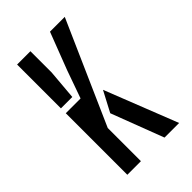

<svg xmlns="http://www.w3.org/2000/svg" viewBox="-187 -669 739 739"><g transform="rotate(-45 182.5 -300.0)"><path d="M53 0V-335H133.5L174 -449L232 -600H312.5L127 -180.5V0ZM53 -361.5V-600H125.5V-484.5L115 -361.5ZM174 -214 218 -297.5 335 0H255.5Z"/></g></svg>

Font: Big Shoulders Stencil Display Medium
Style: Regular
Weight: 500
Designer: Patric King
Foundry: XO Type Co
Version: Version 1.000